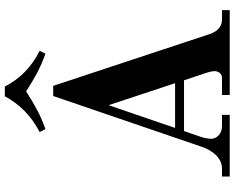

<svg xmlns="http://www.w3.org/2000/svg" viewBox="-108 -862 970 794"><g transform="rotate(-90 377.0 -465.0)"><path d="M228 -786 240 -762C302 -784 341 -807 396 -842C451 -807 490 -784 552 -762L564 -786C492 -822 446 -872 416 -930H376C342 -868 295 -821 228 -786ZM245 -226 339 -501 430 -226ZM44 0H299V-32H252C219 -32 200 -55 200 -77C200 -90 204 -110 211 -128L232 -189H442L474 -93C477 -84 480 -70 480 -64C480 -47 469 -32 453 -32H381V0H732V-32H692C666 -32 645 -48 633 -83L419 -730H377L166 -113C152 -73 121 -32 78 -32H44Z"/></g></svg>

Font: Old Standard
Style: Bold
Weight: 700
Designer: Alexey Kryukov <alexios@thessalonica.org.ru>
Version: Version 2.0.2